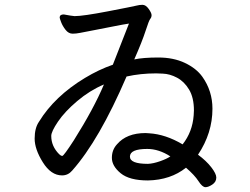

<svg xmlns="http://www.w3.org/2000/svg" viewBox="-20 -742 1040 798"><path d="M595 -61Q617 -62 645.5 -72Q674 -82 688 -92Q640 -123 592 -123Q520 -123 520 -91Q520 -61 595 -61ZM287 -159Q370 -291 412 -391Q353 -366 301 -322Q249 -278 221 -236.5Q193 -195 193 -177Q193 -134 226 -101Q233 -94 239 -94Q245 -94 287 -159ZM834 36Q821 36 805 11Q789 -14 753 -45Q689 6 595 8Q518 8 481.5 -22Q445 -52 445 -86Q445 -119 466 -142Q506 -189 585 -189L600 -188Q668 -184 739 -142Q780 -194 785 -263L786 -283Q786 -336 766 -369.5Q746 -403 716 -419Q686 -435 656 -436L629 -437Q564 -437 506 -424Q392 -159 280 -33Q263 -13 238 -13Q192 -13 158 -67.5Q124 -122 124 -166Q124 -210 142 -236Q207 -342 333 -418Q391 -453 449 -473L516 -644Q495 -641 452.5 -632.5Q410 -624 370.5 -616.5Q331 -609 313.5 -605.5Q296 -602 282 -602Q265 -602 252.5 -618Q240 -634 234 -650Q228 -666 228 -669Q228 -682 245 -682Q277 -676 290 -675Q325 -675 429 -695Q533 -715 546.5 -718.5Q560 -722 572 -722Q586 -722 598 -705Q610 -688 610 -679Q610 -670 604.5 -663.5Q599 -657 585 -613.5Q571 -570 538 -495Q575 -503 638 -503Q701 -503 748.5 -480.5Q796 -458 821 -423Q863 -364 863 -290Q863 -189 803 -99Q837 -74 858 -47Q879 -20 879 -4Q879 14 862.5 25Q846 36 834 36Z"/></svg>

Font: LXGW WenKai Lite Medium
Style: Regular
Weight: 500
Designer: LXGW / Fontworks Inc.
Foundry: LXGW / Fontworks Inc.
Version: Version 1.511; March 25, 2025